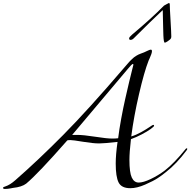

<svg xmlns="http://www.w3.org/2000/svg" viewBox="-70 -1228 1250 1261"><path d="M1039 -1208Q1045 -1208 1045 -1200Q1045 -1178 1050 -1095Q1055 -1012 1055 -988Q1055 -979 1051 -973.5Q1047 -968 1034 -959Q1019 -948 1012 -948Q1005 -948 1003 -996Q1002 -1018 1001.5 -1048.5Q1001 -1079 1000 -1113.5Q999 -1148 999 -1160H997Q921 -1089 808 -976Q798 -966 787 -966Q778 -966 778 -976Q778 -984 798 -1001Q927 -1109 1007 -1191Q1009 -1193 1025 -1201Q1027 -1202 1030 -1203.5Q1033 -1205 1035.5 -1206.5Q1038 -1208 1039 -1208ZM1020 -98Q996 -78 966.5 -58.5Q937 -39 883 -15.5Q829 8 786 8Q728 8 709 -29.5Q690 -67 690 -154Q690 -212 702 -296Q612 -286 582 -286Q541 -286 475 -297Q409 -308 392 -308Q378 -308 372 -306Q180 -87 102 -22Q73 0 16 6Q11 7 0.5 9Q-10 11 -19.5 12Q-29 13 -38 13Q-50 13 -50 6Q-50 0 -34 -4Q-4 -14 30 -44Q181 -176 345 -341.5Q509 -507 746 -784Q762 -802 772.5 -814.5Q783 -827 794 -837Q805 -847 810 -851.5Q815 -856 825.5 -862Q836 -868 839 -869.5Q842 -871 856 -876.5Q870 -882 876 -884Q879 -885 896.5 -893.5Q914 -902 920 -902Q928 -902 928 -892Q928 -884 923.5 -871.5Q919 -859 913 -845.5Q907 -832 906 -830Q877 -756 843 -609.5Q809 -463 792 -332Q823 -341 857 -360Q891 -379 912 -393.5Q933 -408 936 -408Q942 -408 942 -402Q942 -397 920 -381Q898 -365 861 -345.5Q824 -326 790 -314Q780 -227 780 -178Q780 -95 795.5 -62Q811 -29 841 -29Q871 -29 919.5 -52Q968 -75 1012 -108Q1074 -156 1148 -248Q1152 -254 1156 -254Q1160 -254 1160 -250Q1160 -248 1158 -244Q1090 -152 1020 -98ZM404 -342H438Q478 -342 555 -330Q632 -318 666 -318Q690 -318 706 -320Q713 -378 726 -448.5Q739 -519 752.5 -578.5Q766 -638 778 -689Q790 -740 798 -770.5Q806 -801 806 -802Q806 -808 803 -808Q796 -808 770 -776Z"/></svg>

Font: Miama Nueva
Style: Medium
Weight: 400
Italic angle: -28°
Version: Version 1.0